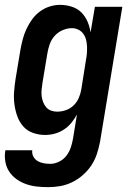

<svg xmlns="http://www.w3.org/2000/svg" viewBox="-33 -548 553 791"><path d="M166 223Q142 223 119 220.5Q96 218 74.5 210.5Q53 203 35 190Q17 177 5 159Q-7 141 -11 118Q-15 95 -11 72V71H100Q98 85 104.5 97Q111 109 122 115.5Q133 122 146.5 124.5Q160 127 174 127Q192 127 210.5 118Q229 109 241 93Q253 77 259 58.5Q265 40 268 22L284 -76Q274 -58 261 -42Q248 -26 230.5 -14.5Q213 -3 193 2.5Q173 8 154 8Q127 8 103 -0.5Q79 -9 63 -27Q47 -45 38.5 -68.5Q30 -92 26.5 -117.5Q23 -143 25 -169.5Q27 -196 31 -222L51 -342Q55 -364 60.5 -385.5Q66 -407 75.5 -427.5Q85 -448 98.5 -467Q112 -486 130.5 -500Q149 -514 171 -521Q193 -528 214 -528Q239 -528 262.5 -520.5Q286 -513 302 -497Q318 -481 327.5 -459Q337 -437 340 -414L358 -520H471L379 37Q374 62 366 86.5Q358 111 343.5 133Q329 155 308.5 173Q288 191 264.5 202.5Q241 214 216 218.5Q191 223 166 223ZM202 -88Q220 -88 238 -94Q256 -100 270 -113.5Q284 -127 291.5 -144.5Q299 -162 302 -180L321 -300Q324 -314 325 -328.5Q326 -343 325.5 -357Q325 -371 321.5 -384.5Q318 -398 310 -409Q302 -420 289.5 -426Q277 -432 263 -432Q244 -432 224.5 -423.5Q205 -415 191.5 -399.5Q178 -384 171.5 -365Q165 -346 162 -327L142 -207Q140 -193 138.5 -179.5Q137 -166 138.5 -153Q140 -140 144.5 -128Q149 -116 157 -106.5Q165 -97 177 -92.5Q189 -88 202 -88Z"/></svg>

Font: Iosevka
Style: Bold Italic
Weight: 700
Italic angle: -9°
Monospace: yes
Designer: Belleve Invis
Foundry: Belleve Invis
Version: Version 32.5.0; ttfautohint (v1.8.4)